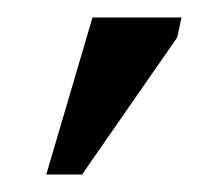

<svg xmlns="http://www.w3.org/2000/svg" viewBox="-20 -721 228 220"><path d="M74 -521H33L86 -701H188L183 -678Z"/></svg>

Font: STIX Two Text Medium
Style: Italic
Weight: 500
Italic angle: -12°
Designer: Ross Mills, John Hudson & Paul Hanslow, Tiro Typeworks Ltd; with prior portions MicroPress Inc. and Coen Hoffman, Elsevi
Foundry: Tiro Typeworks Ltd
Version: Version 2.13 b171